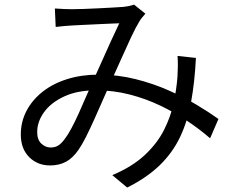

<svg xmlns="http://www.w3.org/2000/svg" viewBox="-20 -771 1040 851"><path d="M223.2 -733.4Q242.4 -732 262.7 -731.1Q283 -730.2 298.4 -730.2Q318.4 -730.2 349.7 -731.3Q380.9 -732.5 415.1 -734.1Q449.3 -735.7 479.1 -737.5Q508.9 -739.3 524.4 -740.3Q538.7 -741.7 551.4 -744.3Q564 -747 574.2 -750.6L624.4 -710.3Q617.3 -702.2 610.7 -694.3Q604 -686.3 598 -676.5Q582.2 -651.2 560 -603.8Q537.8 -556.5 513.2 -500.9Q488.6 -445.3 465 -393.5Q450 -360.3 432.7 -320.6Q415.4 -280.9 397.2 -240.5Q379.1 -200.1 361.6 -165.2Q344.2 -130.4 328 -107Q301.5 -69 271.1 -53.3Q240.8 -37.7 202 -37.7Q146.2 -37.7 109.2 -74.8Q72.2 -112 72.2 -174.6Q72.2 -231.1 97.4 -279.5Q122.7 -327.8 168.5 -364.1Q214.3 -400.5 277.7 -420.3Q341.1 -440.2 417 -440.2Q501.1 -440.2 579.7 -420.6Q658.2 -401 726.8 -370.6Q795.3 -340.2 851.7 -306.4Q908.1 -272.6 948.3 -243.6L911.2 -158.1Q867.3 -196.3 811.9 -233.7Q756.5 -271.2 691.7 -302.3Q626.9 -333.5 554.6 -352.1Q482.4 -370.7 405.4 -370.7Q323.2 -370.7 264.5 -343.5Q205.8 -316.2 175.3 -273.9Q144.8 -231.5 144.8 -185.2Q144.8 -151.8 163.2 -134.5Q181.5 -117.2 204.7 -117.2Q222.3 -117.2 236 -124.8Q249.7 -132.5 265.1 -152.4Q281 -173 296.9 -202.9Q312.7 -232.7 328.7 -268Q344.7 -303.4 360 -339.2Q375.4 -375 389.6 -406Q409.6 -450.1 430.5 -497.1Q451.4 -544.1 471.5 -588.3Q491.7 -632.5 508.7 -667.8Q493.7 -667.2 466.2 -666.1Q438.6 -665 407 -663.4Q375.3 -661.8 346.8 -660.5Q318.2 -659.2 301.2 -658.2Q285 -657.2 265 -655.6Q245 -654 226.8 -651.6ZM848.4 -514.2Q843 -407.6 827.2 -320.6Q811.4 -233.5 778.2 -163.8Q745 -94 688 -38.7Q631.1 16.6 543.7 60.3L477.8 5.3Q566.1 -32 621.1 -83.3Q676.2 -134.6 706.5 -194Q736.7 -253.5 749.6 -314.6Q762.4 -375.6 766.6 -430.9Q768 -453.6 768.3 -477.9Q768.6 -502.1 766.9 -523.1Z"/></svg>

Font: Noto Sans JP
Style: Regular
Weight: 100
Designer: Ryoko NISHIZUKA 西塚涼子 (kana, bopomofo & ideographs); Paul D. Hunt (Latin, Greek & Cyrillic); Sandoll Communications 산돌커뮤니
Foundry: Adobe
Version: Version 2.004;hotconv 1.0.118;makeotfexe 2.5.65603